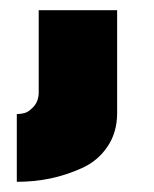

<svg xmlns="http://www.w3.org/2000/svg" viewBox="-20 -204 303 377"><path d="M13 153V20Q20 20 28 18Q36 16 45.5 6Q55 -4 56 -20V-184H210V18Q210 56 191 84Q172 112 141 126Q110 140 78.5 146.5Q47 153 13 153Z"/></svg>

Font: Raleway
Style: Heavy
Weight: 900
Designer: Matt McInerney, Pablo Impallari, Rodrigo Fuenzalida
Foundry: Matt McInerney, Pablo Impallari, Rodrigo Fuenzalida
Version: Version 2.001